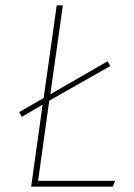

<svg xmlns="http://www.w3.org/2000/svg" viewBox="-20 -701 504 721"><path d="M123 -22H412L404 0H97L140 -308L62 -262L52 -280L144 -333L193 -681H216L169 -347L384 -471L394 -453L165 -323Z"/></svg>

Font: Fira Sans Thin
Style: Italic
Weight: 250
Italic angle: -8°
Designer: Carrois Corporate & Edenspiekermann AG
Foundry: Carrois Corporate GbR & Edenspiekermann AG
Version: Version 4.203